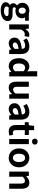

<svg xmlns="http://www.w3.org/2000/svg" viewBox="2172 -3023 1094 5478"><g transform="rotate(90 2719.0 -284.0)"><path d="M276 243Q210 243 157.5 227.5Q105 212 74 180Q43 148 43 99Q43 27 123 -17V-22Q101 -36 86.5 -59Q72 -82 72 -117Q72 -148 90.5 -175.5Q109 -203 134 -221V-225Q105 -246 82 -284.5Q59 -323 59 -372Q59 -438 90.5 -483Q122 -528 173.5 -551Q225 -574 284 -574Q309 -574 330.5 -570Q352 -566 370 -560H571V-452H476Q487 -438 494 -415.5Q501 -393 501 -367Q501 -304 472 -261.5Q443 -219 394 -198Q345 -177 284 -177Q268 -177 249.5 -180Q231 -183 212 -190Q202 -180 195 -169.5Q188 -159 188 -141Q188 -119 207.5 -107.5Q227 -96 276 -96H372Q473 -96 527 -63Q581 -30 581 44Q581 100 543.5 145.5Q506 191 438 217Q370 243 276 243ZM284 -268Q322 -268 347.5 -295Q373 -322 373 -372Q373 -421 347.5 -447Q322 -473 284 -473Q247 -473 222 -447Q197 -421 197 -372Q197 -322 222.5 -295Q248 -268 284 -268ZM298 149Q362 149 401 125Q440 101 440 69Q440 39 416 28.5Q392 18 347 18H278Q230 18 201 11Q165 40 165 77Q165 111 201 130Q237 149 298 149Z M676 0V-560H796L807 -461H810Q841 -516 883.5 -545Q926 -574 969 -574Q992 -574 1007 -570.5Q1022 -567 1034 -562L1010 -435Q995 -440 981.5 -442Q968 -444 950 -444Q918 -444 882.5 -419.5Q847 -395 823 -334V0Z M1218 14Q1168 14 1131 -7.5Q1094 -29 1073.5 -67Q1053 -105 1053 -153Q1053 -242 1129.5 -291.5Q1206 -341 1375 -359Q1374 -400 1353 -428Q1332 -456 1280 -456Q1241 -456 1203 -440.5Q1165 -425 1126 -402L1074 -500Q1123 -530 1182 -552Q1241 -574 1307 -574Q1414 -574 1468 -511.5Q1522 -449 1522 -327V0H1402L1392 -60H1387Q1351 -28 1309 -7Q1267 14 1218 14ZM1267 -101Q1299 -101 1324 -115.5Q1349 -130 1375 -156V-268Q1272 -256 1232.5 -229Q1193 -202 1193 -164Q1193 -131 1214 -116Q1235 -101 1267 -101Z M1869 14Q1764 14 1702 -64Q1640 -142 1640 -280Q1640 -371 1674 -437Q1708 -503 1761.5 -538.5Q1815 -574 1875 -574Q1922 -574 1954.5 -557.5Q1987 -541 2017 -513L2012 -601V-798H2159V0H2039L2028 -58H2024Q1993 -27 1953 -6.5Q1913 14 1869 14ZM1907 -107Q1936 -107 1962 -120.5Q1988 -134 2012 -165V-411Q1987 -434 1960.5 -443.5Q1934 -453 1907 -453Q1860 -453 1825.5 -409Q1791 -365 1791 -282Q1791 -194 1821.5 -150.5Q1852 -107 1907 -107Z M2483 14Q2392 14 2351 -45.5Q2310 -105 2310 -211V-560H2456V-229Q2456 -164 2475.5 -138Q2495 -112 2536 -112Q2570 -112 2595.5 -128.5Q2621 -145 2649 -182V-560H2796V0H2676L2665 -81H2661Q2625 -38 2583 -12Q2541 14 2483 14Z M3090 14Q3040 14 3003 -7.5Q2966 -29 2945.5 -67Q2925 -105 2925 -153Q2925 -242 3001.5 -291.5Q3078 -341 3247 -359Q3246 -400 3225 -428Q3204 -456 3152 -456Q3113 -456 3075 -440.5Q3037 -425 2998 -402L2946 -500Q2995 -530 3054 -552Q3113 -574 3179 -574Q3286 -574 3340 -511.5Q3394 -449 3394 -327V0H3274L3264 -60H3259Q3223 -28 3181 -7Q3139 14 3090 14ZM3139 -101Q3171 -101 3196 -115.5Q3221 -130 3247 -156V-268Q3144 -256 3104.5 -229Q3065 -202 3065 -164Q3065 -131 3086 -116Q3107 -101 3139 -101Z M3730 14Q3664 14 3623.5 -12.5Q3583 -39 3564.5 -86Q3546 -133 3546 -195V-444H3467V-553L3554 -560L3571 -711H3692V-560H3831V-444H3692V-196Q3692 -102 3769 -102Q3783 -102 3798 -106Q3813 -110 3824 -114L3849 -7Q3826 0 3796.5 7Q3767 14 3730 14Z M3946 0V-560H4093V0ZM4020 -651Q3981 -651 3958 -672.5Q3935 -694 3935 -731Q3935 -767 3958 -789Q3981 -811 4020 -811Q4058 -811 4081.5 -789Q4105 -767 4105 -731Q4105 -694 4081.5 -672.5Q4058 -651 4020 -651Z M4484 14Q4414 14 4352.5 -20.5Q4291 -55 4253 -121Q4215 -187 4215 -280Q4215 -373 4253 -438.5Q4291 -504 4352.5 -539Q4414 -574 4484 -574Q4554 -574 4615.5 -539Q4677 -504 4715 -438.5Q4753 -373 4753 -280Q4753 -187 4715 -121Q4677 -55 4615.5 -20.5Q4554 14 4484 14ZM4484 -106Q4541 -106 4572 -153.5Q4603 -201 4603 -280Q4603 -359 4572 -406.5Q4541 -454 4484 -454Q4426 -454 4395.5 -406.5Q4365 -359 4365 -280Q4365 -201 4395.5 -153.5Q4426 -106 4484 -106Z M4876 0V-560H4996L5007 -486H5010Q5047 -522 5091 -548Q5135 -574 5192 -574Q5283 -574 5324 -514.5Q5365 -455 5365 -349V0H5218V-331Q5218 -396 5199 -422Q5180 -448 5139 -448Q5105 -448 5079.5 -432Q5054 -416 5023 -385V0Z"/></g></svg>

Font: Source Han Sans TC
Style: Bold
Weight: 700
Designer: Ryoko NISHIZUKA Ë•øÂ°öÊ∂ºÂ≠ê (kana, bopomofo & ideographs); Paul D. Hunt (Latin, Greek & Cyrillic); Sandoll Communicatio
Foundry: Adobe
Version: Version 2.004;hotconv 1.0.118;makeotfexe 2.5.65603